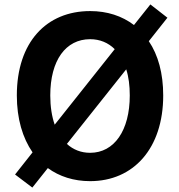

<svg xmlns="http://www.w3.org/2000/svg" viewBox="-20 -804 810 867"><path d="M550 -491C561 -457 566 -417 566 -373C566 -215 496 -114 387 -114C346 -114 311 -128 282 -154ZM227 -241C214 -278 207 -323 207 -373C207 -532 277 -627 387 -627C431 -627 469 -611 498 -582ZM736 -724 659 -784 585 -691C531 -732 464 -754 387 -754C190 -754 56 -614 56 -373C56 -268 82 -181 127 -116L48 -16L126 43L196 -45C248 -7 313 14 387 14C582 14 717 -133 717 -373C717 -473 694 -556 652 -618Z"/></svg>

Font: Noto Sans T Chinese Bold
Style: Bold
Weight: 700
Designer: Ryoko NISHIZUKA (kana & ideographs); Paul D. Hunt (Latin, Greek & Cyrillic); Wenlong ZHANG (bopomofo); Sandoll Communica
Foundry: Adobe Systems Incorporated
Version: Version 1.000;PS 1;hotconv 1.0.78;makeotf.lib2.5.61930